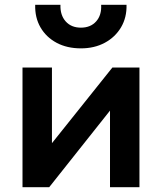

<svg xmlns="http://www.w3.org/2000/svg" viewBox="-20 -782 676 802"><path d="M74 0V-500H197V-184L449.5 -500H562.5V0H439.5V-320L185.5 0ZM318 -580Q260 -580 216.5 -603.2Q173 -626.5 149.2 -667.5Q125.5 -708.5 127 -762H232.5Q231 -719 254.2 -692.8Q277.5 -666.5 318 -666.5Q358.5 -666.5 381.8 -692.8Q405 -719 402.5 -762H508.5Q510 -709.5 485.8 -668.2Q461.5 -627 418 -603.5Q374.5 -580 318 -580Z"/></svg>

Font: Geologica Medium
Style: Regular
Weight: 500
Designer: Sindre Bremnes, Frode Helland
Foundry: Monokrom Skriftforlag AS
Version: Version 1.010;gftools[0.9.28]